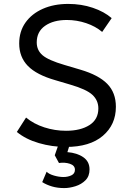

<svg xmlns="http://www.w3.org/2000/svg" viewBox="-20 -735 664 980"><path d="M316.5 15Q246 15 178.8 -4.5Q111.5 -24 66 -61.5L113 -135Q152 -102.5 206 -85Q260 -67.5 317 -67.5Q391 -67.5 436.5 -96.5Q482 -125.5 482 -181.5Q482 -222.5 451.8 -250.8Q421.5 -279 339 -303L263 -325.5Q166.5 -353 122.2 -398.5Q78 -444 78 -513Q78 -574.5 110 -619.8Q142 -665 198.5 -690Q255 -715 328 -715Q395.5 -715 453.8 -695.2Q512 -675.5 550 -642.5L501.5 -572Q468 -600.5 420 -616.8Q372 -633 321 -633Q252.5 -633 210 -603.2Q167.5 -573.5 167.5 -518.5Q167.5 -478.5 197.2 -453Q227 -427.5 309 -403.5L390 -379.5Q483.5 -352 527.5 -307Q571.5 -262 571.5 -190Q571.5 -98.5 505 -41.8Q438.5 15 316.5 15ZM307.5 225Q274 225 245.8 216.8Q217.5 208.5 195.5 194.5L218 141.5Q229.5 153.5 255.2 161Q281 168.5 304 168.5Q326 168.5 344.2 160Q362.5 151.5 362.5 131.5Q362.5 109.5 336.8 101Q311 92.5 281 97L259.5 57.5L286.5 -20H343L324 41.5Q373.5 45.5 405.2 67.5Q437 89.5 437 130Q437 164.5 416.2 185.2Q395.5 206 365.2 215.5Q335 225 307.5 225Z"/></svg>

Font: Geologica Light
Style: Regular
Weight: 300
Designer: Sindre Bremnes, Frode Helland
Foundry: Monokrom Skriftforlag AS
Version: Version 1.010; ttfautohint (v1.8.4.7-5d5b);gftools[0.9.28]